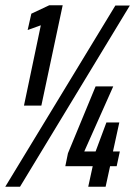

<svg xmlns="http://www.w3.org/2000/svg" viewBox="-28 -709 513 729"><path d="M63 -308 127 -613 77 -595 91 -657 159 -689H210L129 -308ZM-8 0 410 -688H465L48 0ZM307 0 324 -78H220L230 -127L335 -381H402L292 -134H335L376 -244H425L401 -134H427L415 -78H390L373 0Z"/></svg>

Font: Saira UltraCondensed
Style: Bold Italic
Weight: 700
Width: 1
Italic angle: -12°
Designer: Hector Gatti with collaboration of the Omnibus-Type team
Foundry: Omnibus-Type
Version: Version 1.101